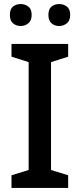

<svg xmlns="http://www.w3.org/2000/svg" viewBox="-20 -932 396 952"><path d="M318 0H37V-63L122 -89V-624L37 -651V-714H318V-651L233 -624V-89L318 -63ZM29 -858Q29 -887 44.5 -899.5Q60 -912 83 -912Q104 -912 120.5 -899.5Q137 -887 137 -858Q137 -830 120.5 -816.5Q104 -803 83 -803Q60 -803 44.5 -816.5Q29 -830 29 -858ZM220 -858Q220 -887 235.5 -899.5Q251 -912 273 -912Q295 -912 311.5 -899.5Q328 -887 328 -858Q328 -830 311.5 -816.5Q295 -803 273 -803Q251 -803 235.5 -816.5Q220 -830 220 -858Z"/></svg>

Font: Noto Kufi Arabic Medium
Style: Regular
Weight: 500
Designer: Monotype Design Team, David Williams, Khaled Hosny
Foundry: Google LLC
Version: Version 2.109; ttfautohint (v1.8.4.7-5d5b)